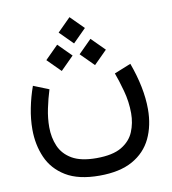

<svg xmlns="http://www.w3.org/2000/svg" viewBox="-87 -658 851 949"><g transform="rotate(-10 338.5 -183.5)"><path d="M325.2 -581.5 391.1 -515.6 325.2 -449.7 259.3 -515.6ZM408.7 -458 474.6 -392.1 408.7 -326.2 342.8 -392.1ZM241.7 -458 307.6 -392.1 241.7 -326.2 175.8 -392.1ZM336.4 127.9Q418 127.9 462.6 101.3Q507.3 74.7 525.1 31.5Q543 -11.7 543 -61Q543 -119.1 527.3 -175.8Q511.7 -232.4 498 -268.6L581.5 -302.2Q604.5 -239.3 616.5 -179.9Q628.4 -120.6 628.4 -66.9Q628.4 15.6 597.9 79.6Q567.4 143.6 502.9 179.7Q438.5 215.8 336.4 215.8Q231 215.8 167.7 177.2Q104.5 138.7 76.4 74.5Q48.3 10.3 48.3 -66.4Q48.3 -118.2 59.1 -172.6Q69.8 -227.1 88.4 -278.8L166 -247.6Q151.9 -202.6 142.1 -155.3Q132.3 -107.9 132.3 -63.5Q132.3 -10.7 151.1 32.7Q169.9 76.2 214.4 102.1Q258.8 127.9 336.4 127.9Z"/></g></svg>

Font: Vazirmatn UI FD
Style: Regular
Weight: 400
Designer: Saber Rastikerdar
Foundry: Saber Rastikerdar
Version: Version 33.003